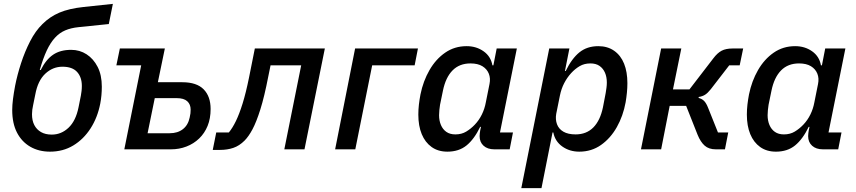

<svg xmlns="http://www.w3.org/2000/svg" viewBox="-20 -770 4415 990"><path d="M238 12Q180 12 136 -13.5Q92 -39 67.5 -86.5Q43 -134 43 -203Q43 -228 47 -259.5Q51 -291 58 -328Q69 -384 88.5 -444Q108 -504 135.5 -557.5Q163 -611 199 -646Q237 -684 286.5 -705Q336 -726 411 -734L562 -750L541 -646L385 -630Q346 -626 316.5 -613.5Q287 -601 263.5 -575.5Q240 -550 221 -509.5Q202 -469 185 -409H190Q217 -463 254 -488Q291 -513 347 -513Q391 -513 426.5 -490Q462 -467 483.5 -425Q505 -383 505 -323Q505 -301 503 -279Q501 -257 497 -236Q483 -164 447 -108Q411 -52 358 -20Q305 12 238 12ZM247 -76Q296 -76 333.5 -111.5Q371 -147 385 -217L397 -277Q399 -288 400.5 -300.5Q402 -313 402 -327Q402 -372 377.5 -399Q353 -426 302 -426Q252 -426 213.5 -390Q175 -354 162 -283L151 -229Q148 -216 146.5 -204Q145 -192 145 -181Q145 -148 157 -125Q169 -102 191.5 -89Q214 -76 247 -76Z M621 0 708 -433H580L598 -520H830L794 -346H920Q994 -346 1030 -309.5Q1066 -273 1066 -208Q1066 -159 1050.5 -121Q1035 -83 1007 -56Q979 -29 941.5 -14.5Q904 0 861 0ZM741 -83H855Q896 -83 923 -104Q950 -125 958 -164Q961 -176 962 -185.5Q963 -195 963 -205Q963 -232 945.5 -248Q928 -264 891 -264H778Z M1077 3 1095 -87H1160Q1179 -110 1196.5 -146Q1214 -182 1231 -236.5Q1248 -291 1264 -370L1294 -520H1655L1550 0H1446L1533 -433H1375L1363 -374Q1343 -271 1322.5 -206Q1302 -141 1282 -103.5Q1262 -66 1241 -45Q1214 -18 1183 -7.5Q1152 3 1114 3Z M1708 0 1811 -520H2135L2118 -433H1899L1812 0Z M2608 0H2529Q2494 0 2473.5 -18.5Q2453 -37 2453 -68Q2453 -75 2454 -83Q2455 -91 2456 -97L2460 -116H2456Q2425 -52 2385.5 -20Q2346 12 2287 12Q2239 12 2205.5 -12Q2172 -36 2154.5 -78.5Q2137 -121 2137 -179Q2137 -205 2140 -231Q2143 -257 2148 -283Q2162 -352 2194.5 -408.5Q2227 -465 2275.5 -498.5Q2324 -532 2386 -532Q2436 -532 2473.5 -505.5Q2511 -479 2519 -433H2524L2541 -520H2645L2558 -87H2625ZM2328 -77Q2360 -77 2384 -91.5Q2408 -106 2428 -127Q2450 -150 2464.5 -179.5Q2479 -209 2485 -242L2504 -337Q2510 -366 2500.5 -390Q2491 -414 2467.5 -428.5Q2444 -443 2406 -443Q2349 -443 2313.5 -407Q2278 -371 2264 -303L2249 -230Q2247 -218 2245.5 -203Q2244 -188 2244 -176Q2244 -148 2253.5 -125.5Q2263 -103 2281.5 -90Q2300 -77 2328 -77Z M2668 200 2812 -520H2916L2893 -404H2897Q2928 -468 2967.5 -500Q3007 -532 3065 -532Q3113 -532 3147 -508Q3181 -484 3198 -441.5Q3215 -399 3215 -341Q3215 -317 3212.5 -292Q3210 -267 3206 -243Q3193 -172 3160.5 -114.5Q3128 -57 3079 -22.5Q3030 12 2967 12Q2917 12 2879.5 -14.5Q2842 -41 2833 -87H2829L2772 200ZM2948 -77Q3004 -77 3039.5 -113Q3075 -149 3089 -217L3103 -290Q3105 -302 3107 -316.5Q3109 -331 3109 -344Q3109 -373 3099.5 -395Q3090 -417 3071.5 -430Q3053 -443 3024 -443Q2993 -443 2969 -429Q2945 -415 2925 -393Q2904 -370 2889 -341Q2874 -312 2867 -277L2848 -183Q2843 -154 2852 -129.5Q2861 -105 2885 -91Q2909 -77 2948 -77Z M3285 0 3389 -520H3493L3450 -309H3535L3658 -469Q3679 -497 3701 -508.5Q3723 -520 3758 -520H3812L3794 -433H3740L3645 -310Q3629 -290 3615.5 -281.5Q3602 -273 3583 -270L3582 -265Q3599 -261 3610.5 -249.5Q3622 -238 3632 -212L3682 -87H3735L3718 0H3671Q3635 0 3613.5 -19Q3592 -38 3577 -75L3518 -224H3433L3389 0Z M4302 0H4223Q4188 0 4167.5 -18.5Q4147 -37 4147 -68Q4147 -75 4148 -83Q4149 -91 4150 -97L4154 -116H4150Q4119 -52 4079.5 -20Q4040 12 3981 12Q3933 12 3899.5 -12Q3866 -36 3848.5 -78.5Q3831 -121 3831 -179Q3831 -205 3834 -231Q3837 -257 3842 -283Q3856 -352 3888.5 -408.5Q3921 -465 3969.5 -498.5Q4018 -532 4080 -532Q4130 -532 4167.5 -505.5Q4205 -479 4213 -433H4218L4235 -520H4339L4252 -87H4319ZM4022 -77Q4054 -77 4078 -91.5Q4102 -106 4122 -127Q4144 -150 4158.5 -179.5Q4173 -209 4179 -242L4198 -337Q4204 -366 4194.5 -390Q4185 -414 4161.5 -428.5Q4138 -443 4100 -443Q4043 -443 4007.5 -407Q3972 -371 3958 -303L3943 -230Q3941 -218 3939.5 -203Q3938 -188 3938 -176Q3938 -148 3947.5 -125.5Q3957 -103 3975.5 -90Q3994 -77 4022 -77Z"/></svg>

Font: IBM Plex Sans Medium
Style: Italic
Weight: 500
Italic angle: -11.31°
Designer: Mike Abbink, Paul van der Laan, Pieter van Rosmalen
Foundry: Bold Monday
Version: Version 3.201